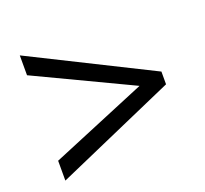

<svg xmlns="http://www.w3.org/2000/svg" viewBox="-93 -717 757 709"><g transform="rotate(-20 286.0 -362.0)"><path d="M50 -194V-116L521 -323V-373L50 -608V-530L427 -351Z"/></g></svg>

Font: Noto Sans Buginese
Style: Regular
Weight: 400
Designer: Monotype Design Team
Foundry: Monotype Imaging Inc.
Version: Version 2.002